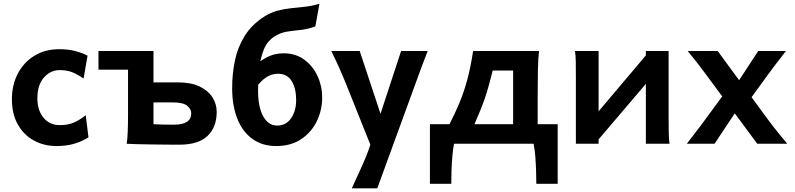

<svg xmlns="http://www.w3.org/2000/svg" viewBox="-20 -772 4267 1031"><path d="M450.2 -473.1 428.7 -350.1Q396 -373 367.4 -384.3Q338.9 -395.5 301.3 -395.5Q250.5 -395.5 215.6 -355.5Q180.7 -315.4 180.7 -244.1Q180.7 -179.7 213.6 -139.9Q246.6 -100.1 301.3 -100.1Q345.2 -100.1 377 -114Q408.7 -127.9 440.4 -153.3L455.1 -34.2Q418 -11.7 377.4 0.2Q336.9 12.2 282.2 12.2Q216.8 12.2 162.6 -17.1Q108.4 -46.4 76.2 -102.8Q43.9 -159.2 43.9 -239.3Q43.9 -315.4 75.4 -376.2Q106.9 -437 164.3 -472.4Q221.7 -507.8 298.8 -507.8Q347.2 -507.8 385.3 -497.6Q423.3 -487.3 450.2 -473.1Z M667.5 -156.2V-397.9H508.8V-498H804.2V-329.6H936Q1005.9 -329.6 1051.8 -307.6Q1097.7 -285.6 1120.6 -249.8Q1143.6 -213.9 1143.6 -170.9Q1143.6 -89.4 1094.5 -42.2Q1045.4 4.9 943.4 4.9Q917.5 4.9 877.9 4.6Q838.4 4.4 795.9 3.7Q753.4 2.9 716.8 2.2Q680.2 1.5 660.2 0Q664.1 -20.5 665.8 -63.2Q667.5 -106 667.5 -156.2ZM804.2 -222.2V-105Q829.1 -103.5 857.4 -103Q885.7 -102.5 914.1 -102.5Q1006.8 -102.5 1006.8 -163.6Q1006.8 -186.5 984.9 -204.3Q962.9 -222.2 906.7 -222.2Z M1695.3 -752 1673.3 -629.9Q1630.4 -614.7 1592.8 -611.1Q1555.2 -607.4 1521 -602.1Q1486.8 -596.7 1454.1 -576.2Q1415.5 -552.2 1396.7 -505.9Q1377.9 -459.5 1371.8 -401.9Q1365.7 -344.2 1365.7 -285.6Q1365.7 -197.3 1393.3 -147.5Q1420.9 -97.7 1468.3 -97.7Q1516.1 -97.7 1543.2 -137.2Q1570.3 -176.8 1570.3 -234.4Q1570.3 -296.9 1546.4 -336.4Q1522.5 -376 1473.1 -376Q1423.8 -376 1382.1 -334.2Q1340.3 -292.5 1309.6 -229.5L1280.3 -332Q1302.7 -369.6 1335.4 -405Q1368.2 -440.4 1410.4 -463.1Q1452.6 -485.8 1502.4 -485.8Q1567.4 -485.8 1613.8 -451.7Q1660.2 -417.5 1685.1 -363.5Q1710 -309.6 1710 -249Q1710 -179.7 1680.7 -120.1Q1651.4 -60.5 1596.4 -24.2Q1541.5 12.2 1463.4 12.2Q1387.2 12.2 1334.2 -26.9Q1281.2 -65.9 1253.9 -135.7Q1226.6 -205.6 1226.6 -297.9Q1226.6 -376.5 1241.7 -448.2Q1256.8 -520 1294.7 -580.3Q1332.5 -640.6 1399.9 -683.6Q1433.6 -705.1 1470 -714.6Q1506.3 -724.1 1543.9 -728Q1581.5 -731.9 1619.6 -736.1Q1657.7 -740.2 1695.3 -752Z M2036.6 -120.6 1972.2 13.7 1836.9 -324.7Q1823.2 -358.4 1805.2 -399.7Q1787.1 -440.9 1758.8 -498H1911.6ZM2133.8 -498H2276.4Q2254.4 -441.4 2239.3 -400.1Q2224.1 -358.9 2211.9 -325.2L2005.9 239.3H1869.1Q1895 182.1 1922.4 122.6Q1949.7 63 1967.8 7.8Z M2288.6 -105H2393.6Q2424.3 -164.6 2448 -221.7Q2471.7 -278.8 2489.5 -345.2Q2507.3 -411.6 2520.5 -498H2874.5Q2869.6 -459.5 2868.4 -394.8Q2867.2 -330.1 2867.2 -258.8V-105H2974.6V214.8H2859.9Q2859.9 183.6 2858.6 145.3Q2857.4 106.9 2854.5 68.6Q2851.6 30.3 2845.2 0H2418Q2412.1 30.3 2408.9 68.6Q2405.8 106.9 2404.5 145.3Q2403.3 183.6 2403.3 214.8H2288.6ZM2527.8 -105H2735.4V-393.1H2625.5Q2613.3 -343.3 2603 -307.1Q2592.8 -271 2582.3 -240.5Q2571.8 -210 2558.6 -178Q2545.4 -146 2527.8 -105Z M3448.2 -474.6 3526.4 -413.6 3194.3 -23.4 3117.2 -83ZM3067.4 -498H3194.3V0H3072.3V-349.1Q3072.3 -399.9 3071.8 -438.7Q3071.3 -477.5 3067.4 -498ZM3575.2 0H3448.2V-498H3570.3V-148.9Q3570.3 -98.6 3571 -59.6Q3571.8 -20.5 3575.2 0Z M4046.4 0 3775.4 -366.2Q3758.8 -388.7 3745.6 -406.2Q3732.4 -423.8 3715.8 -444.8Q3699.2 -465.8 3672.9 -498H3834L4102.5 -131.8Q4117.2 -112.3 4131.1 -94Q4145 -75.7 4163.1 -53.7Q4181.2 -31.7 4207.5 0ZM3892.1 -300.8 3933.6 -175.3 3816.9 0H3668Q3694.8 -35.2 3712.6 -58.1Q3730.5 -81.1 3743.2 -98.1Q3755.9 -115.2 3768.1 -131.8ZM3978 -197.8 3939 -326.2 4051.3 -498H4200.2Q4162.6 -449.2 4141.4 -421.6Q4120.1 -394 4100.1 -366.2Z"/></svg>

Font: Andika
Style: Bold
Weight: 700
Designer: Victor Gaultney, Annie Olsen, Julie Remington, Don Collingsworth, Eric Hays, Becca Hirsbrunner
Foundry: SIL International
Version: Version 6.101